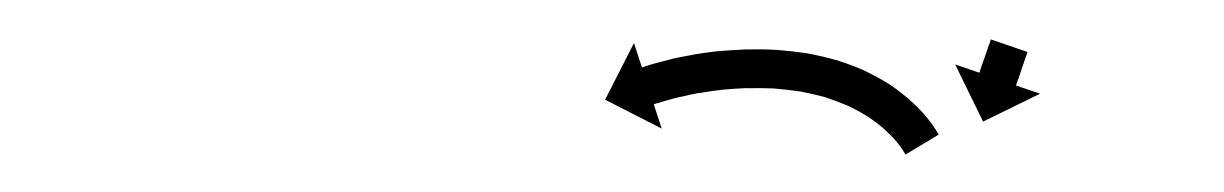

<svg xmlns="http://www.w3.org/2000/svg" viewBox="-20 -571 631 99"><path d="M509.7 -544C509.8 -544 509.8 -544.1 509.8 -544.2L490.9 -550.7C490.9 -550.6 490.9 -550.6 490.8 -550.5C490.8 -550.3 490.7 -550.1 490.7 -550C490.6 -549.7 490.5 -549.4 490.4 -549.1C490.2 -548.7 490.1 -548.4 490 -548C489.8 -547.6 489.7 -547.1 489.5 -546.7C489.4 -546.2 489.2 -545.7 489 -545.2C488.8 -544.7 488.7 -544.2 488.5 -543.7C488.3 -543.2 488.1 -542.6 487.9 -542.1C487.8 -541.5 487.6 -541 487.4 -540.5C487.2 -540 487 -539.4 486.8 -538.9C486.7 -538.4 486.5 -537.9 486.3 -537.5C486.2 -537 486 -536.6 485.9 -536.2C485.8 -535.8 485.6 -535.4 485.5 -535.1C485.4 -534.8 485.3 -534.5 485.2 -534.2C485.2 -534 485.1 -533.8 485 -533.7C485 -533.6 485 -533.5 485 -533.5L472.5 -537.8L486.9 -508.3L516.3 -522.7L503.9 -526.9C503.9 -527 503.9 -527.1 503.9 -527.1C504 -527.3 504.1 -527.5 504.1 -527.7C504.2 -528 504.3 -528.3 504.4 -528.5C504.5 -528.9 504.7 -529.3 504.8 -529.6C505 -530.1 505.1 -530.5 505.3 -530.9C505.4 -531.4 505.6 -531.9 505.8 -532.4C505.9 -532.9 506.1 -533.4 506.3 -534C506.5 -534.5 506.7 -535 506.8 -535.6C507 -536.1 507.2 -536.6 507.4 -537.2C507.6 -537.7 507.8 -538.2 507.9 -538.7C508.1 -539.2 508.3 -539.7 508.4 -540.2C508.6 -540.6 508.7 -541.1 508.9 -541.5C509 -541.9 509.1 -542.2 509.3 -542.6C509.4 -542.9 509.5 -543.2 509.6 -543.4C509.6 -543.6 509.7 -543.8 509.7 -544ZM446.3 -492.3C446.5 -491.9 446.7 -491.6 446.9 -491.3L464 -501.6C464 -501.7 463.9 -501.8 463.9 -501.9C463.9 -501.9 463.8 -501.9 463.8 -502C463.8 -502.1 463.7 -502.1 463.7 -502.1C462.9 -503.5 462 -504.9 461.1 -506.2C461.1 -506.2 461.1 -506.3 461 -506.3C461 -506.4 460.9 -506.5 460.9 -506.5C459.4 -508.6 457.8 -510.6 456.1 -512.6C456.1 -512.6 456 -512.6 456 -512.7C455.9 -512.8 455.8 -512.9 455.8 -512.9C453.5 -515.4 451 -517.8 448.5 -520C448.5 -520 448.4 -520.1 448.3 -520.2C448.3 -520.3 448.2 -520.3 448.2 -520.3C445 -522.9 441.8 -525.4 438.4 -527.7C438.4 -527.7 438.3 -527.7 438.2 -527.8C438.1 -527.9 438 -527.9 438 -527.9C434.1 -530.3 430 -532.5 425.9 -534.5C425.9 -534.5 425.8 -534.6 425.7 -534.6C425.6 -534.7 425.5 -534.7 425.5 -534.7C421 -536.7 416.3 -538.4 411.6 -539.9C411.6 -539.9 411.5 -539.9 411.4 -540C411.3 -540 411.2 -540 411.2 -540C406.2 -541.4 401.2 -542.6 396.1 -543.5C396.1 -543.5 396 -543.5 395.9 -543.5C395.8 -543.6 395.7 -543.6 395.7 -543.6C390.6 -544.3 385.4 -544.9 380.2 -545.3C380.2 -545.3 380.1 -545.3 380.1 -545.3C380 -545.3 379.9 -545.3 379.9 -545.3C374.8 -545.6 369.7 -545.6 364.6 -545.5C364.6 -545.5 364.6 -545.5 364.5 -545.5C364.4 -545.5 364.4 -545.5 364.4 -545.5C359.6 -545.3 354.9 -545 350.1 -544.6C350.1 -544.6 350 -544.6 350 -544.6C349.9 -544.6 349.9 -544.6 349.9 -544.6C345.6 -544.1 341.4 -543.5 337.2 -542.8C337.2 -542.8 337.1 -542.8 337.1 -542.8C337 -542.7 337 -542.7 337 -542.7C333.4 -542.1 329.9 -541.4 326.3 -540.6C326.3 -540.6 326.3 -540.5 326.3 -540.5C326.2 -540.5 326.2 -540.5 326.2 -540.5C323.5 -539.8 320.8 -539.2 318.1 -538.4C318.1 -538.4 318.1 -538.4 318 -538.4C318 -538.4 318 -538.4 318 -538.4C316.2 -537.9 314.5 -537.4 312.8 -536.8C312.8 -536.8 312.8 -536.8 312.8 -536.8C312.8 -536.8 312.8 -536.8 312.8 -536.8C312.2 -536.6 311.6 -536.4 311 -536.2L306.9 -548.8L292 -519.6L321.2 -504.7L317.1 -517.2C317.7 -517.4 318.3 -517.6 318.8 -517.8C318.8 -517.8 318.8 -517.7 318.8 -517.7C318.8 -517.7 318.8 -517.7 318.8 -517.7C320.4 -518.2 322 -518.7 323.6 -519.2C323.6 -519.2 323.5 -519.2 323.5 -519.2C323.5 -519.1 323.4 -519.1 323.4 -519.1C325.9 -519.8 328.4 -520.5 330.9 -521.1C330.9 -521.1 330.9 -521.1 330.9 -521.1C330.8 -521.1 330.8 -521 330.8 -521C334 -521.8 337.3 -522.5 340.6 -523.1C340.6 -523.1 340.6 -523.1 340.5 -523.1C340.5 -523 340.4 -523 340.4 -523C344.3 -523.7 348.3 -524.2 352.2 -524.7C352.2 -524.7 352.1 -524.7 352.1 -524.7C352 -524.7 352 -524.7 352 -524.7C356.4 -525.1 360.8 -525.4 365.2 -525.6C365.2 -525.6 365.1 -525.6 365.1 -525.6C365 -525.6 364.9 -525.5 364.9 -525.5C369.6 -525.6 374.3 -525.6 379 -525.4C379 -525.4 379 -525.4 378.9 -525.4C378.8 -525.4 378.7 -525.4 378.7 -525.4C383.4 -525 388.1 -524.5 392.8 -523.8C392.8 -523.8 392.7 -523.8 392.6 -523.8C392.5 -523.8 392.4 -523.9 392.4 -523.9C396.9 -523 401.4 -522 405.9 -520.8C405.9 -520.8 405.8 -520.8 405.7 -520.8C405.5 -520.9 405.4 -520.9 405.4 -520.9C409.6 -519.5 413.6 -518 417.6 -516.3C417.6 -516.3 417.5 -516.4 417.4 -516.4C417.3 -516.5 417.2 -516.5 417.2 -516.5C420.7 -514.8 424.2 -512.9 427.5 -510.9C427.5 -510.9 427.4 -510.9 427.3 -511C427.2 -511.1 427.1 -511.1 427.1 -511.1C430 -509.2 432.8 -507.1 435.4 -504.9C435.4 -504.9 435.3 -505 435.3 -505.1C435.2 -505.2 435.1 -505.2 435.1 -505.2C437.2 -503.3 439.2 -501.3 441.2 -499.3C441.2 -499.3 441.1 -499.3 441 -499.4C441 -499.5 440.9 -499.6 440.9 -499.6C442.2 -498 443.6 -496.4 444.8 -494.7C444.8 -494.7 444.7 -494.7 444.7 -494.8C444.6 -494.9 444.6 -495 444.6 -495C445.2 -494 445.9 -493 446.5 -492C446.5 -492 446.5 -492.1 446.4 -492.1C446.4 -492.2 446.3 -492.3 446.3 -492.3Z"/></svg>

Font: FRB American Cursive Just Arrows Semibold
Style: Italic
Weight: 600
Italic angle: -25°
Version: Version 2.0;Modular Font Editor K font №1